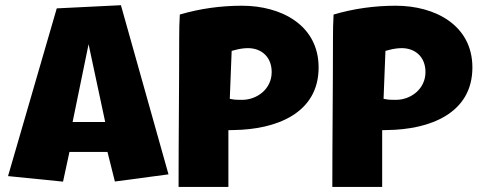

<svg xmlns="http://www.w3.org/2000/svg" viewBox="-20 -718 1859 745"><path d="M323.7 -546.4 388.2 -244.6H261.7ZM224.6 -13.2 249.5 -128.4H397L425.8 -13.7L633.8 -41.5L449.2 -697.8L200.2 -685.5L11.2 -34.7Z M878.9 -520.5 893.6 -524.4C908.7 -528.3 925.3 -531.2 941.9 -531.2C995.6 -531.2 1034.2 -496.1 1034.2 -438.5C1034.2 -371.6 976.1 -330.6 919.9 -330.6C909.7 -330.6 899.9 -330.6 889.6 -331.5L871.6 -334.5ZM866.2 7.3V-212.9L886.2 -213.4C1049.3 -215.3 1216.3 -276.9 1216.3 -456.1C1216.3 -620.1 1071.8 -695.8 918.9 -695.8C836.9 -695.8 755.9 -684.6 677.7 -661.6C675.8 -630.9 675.3 -599.6 675.3 -568.4C675.3 -376.5 672.9 -185.1 672.9 7.3Z M1475.6 -520.5 1490.2 -524.4C1505.4 -528.3 1522 -531.2 1538.6 -531.2C1592.3 -531.2 1630.9 -496.1 1630.9 -438.5C1630.9 -371.6 1572.8 -330.6 1516.6 -330.6C1506.3 -330.6 1496.6 -330.6 1486.3 -331.5L1468.3 -334.5ZM1462.9 7.3V-212.9L1482.9 -213.4C1646 -215.3 1813 -276.9 1813 -456.1C1813 -620.1 1668.5 -695.8 1515.6 -695.8C1433.6 -695.8 1352.5 -684.6 1274.4 -661.6C1272.5 -630.9 1272 -599.6 1272 -568.4C1272 -376.5 1269.5 -185.1 1269.5 7.3Z"/></svg>

Font: Luckiest Guy
Style: Regular
Weight: 400
Designer: Astigmatic (AOETI)
Foundry: Astigmatic (AOETI)
Version: Version 1.001